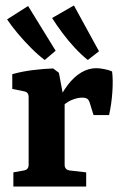

<svg xmlns="http://www.w3.org/2000/svg" viewBox="-20 -684 450 704"><path d="M188 -303Q206 -343 228.5 -372.5Q251 -402 277.5 -418Q304 -434 333 -434Q345 -434 363 -430.5Q381 -427 391 -422Q395 -391 392 -347Q389 -303 380 -262H323L310 -304Q306 -318 299.5 -322Q293 -326 280 -326Q264 -326 242 -317Q220 -308 200 -285ZM217 -305V-80Q217 -62 235 -59L296 -52V0H29V-52L68 -59Q85 -62 85 -80V-328Q85 -346 69 -349L25 -358V-412Q60 -422 100.5 -427Q141 -432 175 -433L196 -417ZM343 -496 302 -464Q278 -483 253.5 -509.5Q229 -536 207.5 -565Q186 -594 171 -618L251 -664ZM184 -498 144 -464Q120 -482 94 -508Q68 -534 45 -561.5Q22 -589 6 -613L83 -662Z"/></svg>

Font: Rasa
Style: Bold
Weight: 700
Designer: Anna Giedrys (Yrsa+Rasa design), David Brezina (Yrsa art-direction, Rasa art-direction, design)
Foundry: Rosetta Type Foundry
Version: Version 2.004